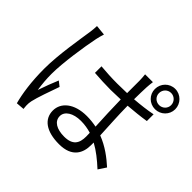

<svg xmlns="http://www.w3.org/2000/svg" viewBox="-194 -1090 1389 1389"><g transform="rotate(45 500.0 -396.0)"><path d="M227 -751 148 -759C148 -738 145 -714 142 -692C130 -608 96 -417 96 -271C96 -135 113 -27 133 46L196 41C195 30 193 16 193 7C192 -5 194 -24 197 -38C207 -86 244 -188 268 -256L231 -285C213 -243 188 -177 172 -129C164 -184 160 -228 160 -282C160 -396 190 -591 210 -688C214 -706 221 -735 227 -751ZM808 -733C808 -768 835 -796 870 -796C904 -796 932 -768 932 -733C932 -699 904 -672 870 -672C835 -672 808 -699 808 -733ZM766 -733C766 -676 812 -630 870 -630C927 -630 974 -676 974 -733C974 -791 927 -838 870 -838C812 -838 766 -791 766 -733ZM657 -176 658 -138C658 -70 633 -25 545 -25C470 -25 418 -54 418 -108C418 -158 473 -192 551 -192C589 -192 624 -186 657 -176ZM721 -758H641C643 -740 645 -714 645 -697V-570L546 -568C487 -568 434 -571 377 -576V-509C436 -505 487 -502 544 -502L645 -505C646 -420 651 -317 655 -237C624 -243 592 -247 557 -247C427 -247 354 -182 354 -101C354 -14 426 40 558 40C692 40 727 -41 727 -119V-146C781 -117 832 -76 884 -28L923 -87C870 -135 805 -185 724 -216C720 -304 713 -408 712 -508C773 -513 833 -519 889 -528V-597C835 -586 775 -579 712 -574C713 -621 713 -670 715 -698C716 -717 718 -737 721 -758Z"/></g></svg>

Font: Noto Sans CJK SC DemiLight
Style: Regular
Weight: 350
Designer: Ryoko NISHIZUKA 西塚涼子 (kana, bopomofo & ideographs); Paul D. Hunt (Latin, Greek & Cyrillic); Sandoll Communications 산돌커뮤니
Foundry: Adobe
Version: Version 2.004;hotconv 1.0.118;makeotfexe 2.5.65603